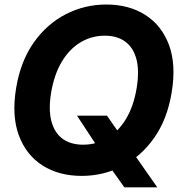

<svg xmlns="http://www.w3.org/2000/svg" viewBox="-20 -757 795 837"><path d="M315.8 -252.7H446.5L504.9 -168.6L558.6 -93.4L665.6 59.6H522.1L448.8 -43.4L413.1 -104.7ZM336 9.8Q237.1 9.8 165.6 -35.6Q94 -81.1 62.2 -166.7Q30.4 -252.4 50.3 -373Q69.6 -489.9 126.8 -571.1Q184 -652.3 266.4 -694.8Q348.7 -737.3 443.5 -737.3Q542.1 -737.3 613.4 -691.9Q684.8 -646.6 716.7 -560.9Q748.7 -475.2 728.3 -353.5Q709.2 -237.1 652 -155.9Q594.7 -74.7 512.6 -32.5Q430.5 9.8 336 9.8ZM342.2 -126.2Q400.2 -126.2 448.2 -154.9Q496.2 -183.6 529.4 -238.8Q562.7 -293.9 575.7 -373Q588.1 -448 574.8 -498.7Q561.5 -549.4 526.2 -575.4Q490.9 -601.4 437.1 -601.4Q379.4 -601.4 331.2 -572.5Q282.9 -543.7 249.7 -488.5Q216.4 -433.3 202.9 -353.5Q190.7 -279.2 204.1 -228.5Q217.5 -177.8 253 -152Q288.6 -126.2 342.2 -126.2Z"/></svg>

Font: Inter Tight
Style: Italic
Weight: 400
Italic angle: -9.39999°
Designer: Rasmus Andersson
Foundry: rsms
Version: Version 3.002